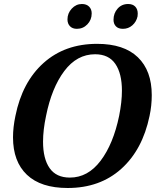

<svg xmlns="http://www.w3.org/2000/svg" viewBox="-20 -929 778 959"><path d="M317 -832Q317 -863 338.5 -886Q360 -909 389 -909Q412 -909 425 -896Q438 -883 438 -862Q438 -830 416.5 -807.5Q395 -785 364 -785Q342 -785 329.5 -798Q317 -811 317 -832ZM547 -830Q547 -863 567.5 -886Q588 -909 620 -909Q643 -909 655.5 -896Q668 -883 668 -861Q668 -852 667 -847Q661 -820 641 -802.5Q621 -785 594 -785Q571 -785 559 -797.5Q547 -810 547 -830ZM45 -243Q45 -293 57 -350Q91 -519 197.5 -614.5Q304 -710 465 -710Q599 -710 668.5 -643Q738 -576 738 -454Q738 -401 727 -350Q692 -181 585.5 -85.5Q479 10 318 10Q184 10 114.5 -56Q45 -122 45 -243ZM575 -350Q589 -420 589 -476Q589 -562 556 -610Q523 -658 455 -658Q364 -658 301 -574Q238 -490 210 -350Q195 -280 195 -221Q195 -136 228 -89Q261 -42 329 -42Q419 -42 482.5 -126Q546 -210 575 -350Z"/></svg>

Font: Trirong
Style: Bold Italic
Weight: 700
Italic angle: -12°
Designer: Katatrad Team
Foundry: CadsonDemak
Version: Version 1.001